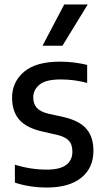

<svg xmlns="http://www.w3.org/2000/svg" viewBox="-20 -828 464 858"><path d="M190 10Q112 10 46.5 -12V-92Q117.5 -70 189 -70Q248 -70 275.8 -91Q303.5 -112 303.5 -150Q303.5 -183 287 -200Q270.5 -217 234.5 -225.5L166 -241Q96.5 -257.5 65.2 -294.2Q34 -331 34 -391Q34 -462 87.5 -507.2Q141 -552.5 248 -552.5Q281.5 -552.5 312 -548.5Q342.5 -544.5 369.5 -538V-457.5Q312 -473 251.5 -473Q183.5 -473 156 -449.2Q128.5 -425.5 128.5 -393Q128.5 -364 144 -346.5Q159.5 -329 195.5 -320L264 -305Q335 -288.5 366.2 -252.2Q397.5 -216 397.5 -154Q397.5 -77.5 343.2 -33.8Q289 10 190 10ZM170 -623.5 267 -808H372L259 -623.5Z"/></svg>

Font: Encode Sans SemiCondensed SemiCondensed Medium
Style: Regular
Weight: 500
Width: 4
Designer: Multiple Designers
Foundry: Impallari Type
Version: Version 3.000; ttfautohint (v1.8.3) -l 8 -r 50 -G 200 -x 14 